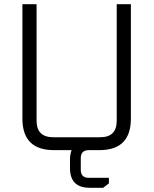

<svg xmlns="http://www.w3.org/2000/svg" viewBox="-20 -710 726 908"><path d="M86 -149V-690H153V-139Q153 -61 232 -61H454Q532 -61 532 -139V-690H599V-149Q599 0 450 0H235Q86 0 86 -149ZM311 46Q311 -47 404 -47H429V0H400Q362 0 362 38V93Q362 131 400 131H495V157L468 178H404Q311 178 311 85Z"/></svg>

Font: Oxanium ExtraLight Light
Style: Regular
Weight: 300
Version: Version 2.000